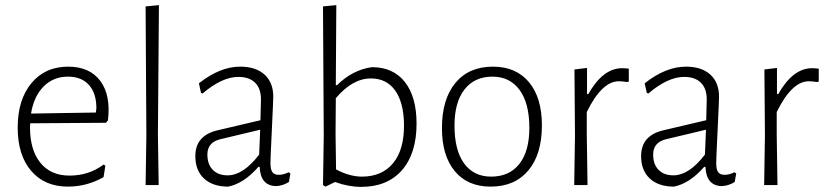

<svg xmlns="http://www.w3.org/2000/svg" viewBox="-20 -722 3223 749"><path d="M245 6Q154 6 101.5 -55.5Q49 -117 49 -224Q49 -333 102.5 -397.5Q156 -462 246 -462Q330 -462 371.5 -406Q413 -350 401 -252L393 -243L98 -241Q97 -236 97 -226Q97 -137 137.5 -87Q178 -37 251 -37Q327 -37 384 -80L391 -76L384 -31Q319 6 245 6ZM245 -423Q188 -423 150 -384.5Q112 -346 101 -279L354 -283L356 -300Q356 -358 327 -390.5Q298 -423 245 -423Z M600 -702 596 -198 599 0H548L551 -195L548 -697Z M917 -462Q978 -462 1012 -431Q1046 -400 1046 -345Q1046 -330 1040.5 -216Q1035 -102 1035 -87Q1035 -61 1042.5 -50.5Q1050 -40 1068 -40Q1086 -40 1106 -50L1113 -45L1107 -12Q1083 3 1056 4Q996 2 993 -71H988Q931 -6 870 6Q810 6 776 -25.5Q742 -57 742 -113Q742 -194 830 -214L996 -253L998 -334Q998 -377 975 -399.5Q952 -422 910 -422Q846 -422 770 -357L764 -360L756 -397Q838 -462 917 -462ZM995 -216 840 -179Q789 -167 789 -119Q789 -81 810 -59.5Q831 -38 868 -38Q929 -38 991 -119Z M1431 -460Q1514 -460 1559.5 -402Q1605 -344 1605 -240Q1605 -123 1548 -58Q1491 7 1389 7Q1339 7 1287 -12L1250 6L1240 0L1243 -193L1240 -697L1292 -702L1290 -390H1295Q1356 -450 1431 -460ZM1289 -198 1291 -61Q1344 -33 1392 -33Q1470 -33 1513.5 -85.5Q1557 -138 1556 -236Q1555 -322 1521.5 -369Q1488 -416 1427 -416Q1355 -416 1290 -339Z M1903 -462Q1993 -462 2043.5 -401.5Q2094 -341 2094 -233Q2094 -120 2041 -57Q1988 6 1894 6Q1804 6 1754 -54.5Q1704 -115 1704 -222Q1704 -335 1756.5 -398.5Q1809 -462 1903 -462ZM1901 -423Q1831 -423 1792 -373Q1753 -323 1753 -232Q1753 -136 1790.5 -84.5Q1828 -33 1896 -33Q1967 -33 2006 -82.5Q2045 -132 2045 -223Q2045 -319 2007 -371Q1969 -423 1901 -423Z M2270 -457V-355H2275Q2332 -456 2407 -456Q2419 -456 2433 -454V-404L2426 -402Q2408 -405 2394 -405Q2328 -405 2269 -285V-198L2272 0H2220L2223 -195L2221 -451Z M2656 -462Q2717 -462 2751 -431Q2785 -400 2785 -345Q2785 -330 2779.5 -216Q2774 -102 2774 -87Q2774 -61 2781.5 -50.5Q2789 -40 2807 -40Q2825 -40 2845 -50L2852 -45L2846 -12Q2822 3 2795 4Q2735 2 2732 -71H2727Q2670 -6 2609 6Q2549 6 2515 -25.5Q2481 -57 2481 -113Q2481 -194 2569 -214L2735 -253L2737 -334Q2737 -377 2714 -399.5Q2691 -422 2649 -422Q2585 -422 2509 -357L2503 -360L2495 -397Q2577 -462 2656 -462ZM2734 -216 2579 -179Q2528 -167 2528 -119Q2528 -81 2549 -59.5Q2570 -38 2607 -38Q2668 -38 2730 -119Z M3011 -457V-355H3016Q3073 -456 3148 -456Q3160 -456 3174 -454V-404L3167 -402Q3149 -405 3135 -405Q3069 -405 3010 -285V-198L3013 0H2961L2964 -195L2962 -451Z"/></svg>

Font: Alegreya Sans Light
Style: Regular
Weight: 300
Designer: Juan Pablo del Peral
Foundry: Huerta Tipografica
Version: Version 2.007